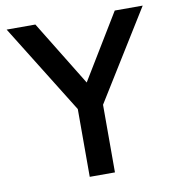

<svg xmlns="http://www.w3.org/2000/svg" viewBox="-79 -772 777 843"><g transform="rotate(-10 309.5 -350.0)"><path d="M253.4 0V-302.2L6.3 -700H134.4L312.2 -410.2L488.3 -700H612.9L365.8 -301.5V0Z"/></g></svg>

Font: Geologica-Sharp
Style: Regular
Weight: 100
Designer: Sindre Bremnes, Frode Helland
Foundry: Monokrom Skriftforlag AS
Version: Version 1.010;gftools[0.9.28]